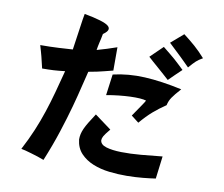

<svg xmlns="http://www.w3.org/2000/svg" viewBox="-85 -835 1170 1005"><g transform="rotate(10 500.0 -332.5)"><path d="M658 -569 724 -633Q746 -615 761 -603Q776 -591 788.5 -580Q801 -569 813 -557.5Q825 -546 841 -531Q824 -515 807.5 -499Q791 -483 774 -466Q762 -477 745 -492Q728 -507 711 -522Q694 -537 679.5 -549.5Q665 -562 658 -569ZM752 -660 818 -717Q836 -703 851 -691Q866 -679 880 -666.5Q894 -654 907.5 -640.5Q921 -627 936 -610Q924 -603 916.5 -598Q909 -593 902 -586.5Q895 -580 887 -571.5Q879 -563 867 -549Q851 -565 839.5 -576.5Q828 -588 816 -599.5Q804 -611 789 -625Q774 -639 752 -660ZM485 -589V-465Q457 -458 437.5 -453Q418 -448 403.5 -445Q389 -442 378 -440Q367 -438 357 -436Q349 -406 337.5 -357Q326 -308 308.5 -244Q291 -180 266 -103Q241 -26 206 59Q191 53 172.5 47Q154 41 136.5 36Q119 31 104.5 27Q90 23 82 22Q112 -35 134 -87.5Q156 -140 173.5 -193Q191 -246 206 -301Q221 -356 237 -418Q203 -414 177 -412.5Q151 -411 116 -411Q111 -432 107.5 -446.5Q104 -461 101 -473.5Q98 -486 94 -499Q90 -512 85 -530Q138 -530 183.5 -532.5Q229 -535 257 -537Q269 -617 275 -661.5Q281 -706 286 -731Q389 -712 413.5 -692.5Q438 -673 402 -647L398 -644Q395 -628 392.5 -616.5Q390 -605 387.5 -595Q385 -585 383.5 -576Q382 -567 380 -556Q406 -563 432.5 -571.5Q459 -580 485 -589ZM470 -332 485 -444Q566 -463 654 -458.5Q742 -454 852 -430Q836 -412 826 -400Q816 -388 809 -377.5Q802 -367 798 -357.5Q794 -348 791 -335Q772 -322 756 -310Q740 -298 724.5 -284.5Q709 -271 693.5 -255Q678 -239 661 -219L621 -250Q644 -284 661 -308.5Q678 -333 681 -340Q669 -344 647 -345.5Q625 -347 597 -346Q569 -345 536 -341.5Q503 -338 470 -332ZM435 -223 523 -158Q499 -129 492.5 -117Q486 -105 486 -95Q488 -72 519.5 -62.5Q551 -53 599 -52Q647 -51 705 -56Q763 -61 817 -67L802 53Q776 57 736 61Q696 65 649.5 65.5Q603 66 556 60.5Q509 55 469.5 39Q430 23 403 -5.5Q376 -34 371 -79Q371 -94 374 -107.5Q377 -121 384 -137Q391 -153 403.5 -173.5Q416 -194 435 -223Z"/></g></svg>

Font: D2Coding ligature
Style: Bold
Weight: 700
Monospace: yes
Designer: Yong-Rak Park; Jeong-Hwan Yoon; Sang-Min Lee;
Foundry: NHN Corporation
Version: Version 1.3.2; Build 20180524